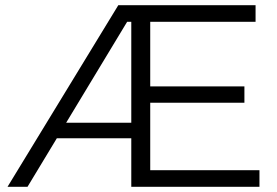

<svg xmlns="http://www.w3.org/2000/svg" viewBox="-20 -720 1066 740"><path d="M9 0 436 -700H965V-636H559V-387H922V-324H559V-64H980V0H486V-187H199L86 0ZM235 -247H486V-636H470Z"/></svg>

Font: Montserrat
Style: Regular
Weight: 400
Designer: Julieta Ulanovsky
Foundry: Julieta Ulanovsky
Version: Version 9.000; ttfautohint (v1.8.4.7-5d5b)